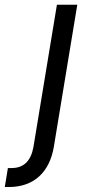

<svg xmlns="http://www.w3.org/2000/svg" viewBox="-112 -565 370 790"><path d="M122.2 -545.5 25.6 39.8C15.6 95.2 -12.8 126.4 -63.9 126.4H-79.5L-92.3 204.5H-75.3C29.8 204.5 92.3 140.6 109.4 39.8L206 -545.5Z"/></svg>

Font: Margiela Sans
Style: Italic
Weight: 400
Italic angle: -9.39999°
Designer: Stefan Endress, Andreas Faust
Version: Version 1.100;FEAKit 1.0